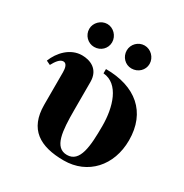

<svg xmlns="http://www.w3.org/2000/svg" viewBox="-159 -792 893 932"><g transform="rotate(30 288.0 -326.0)"><path d="M281 -449C371 -442 404 -329 404 -226C404 -111 397 -17 325 -17C254 -17 247 -105 247 -225V-381C247 -454 191 -473 148 -473C82 -473 33 -419 12 -365L35 -354C48 -378 64 -402 84 -402C103 -402 108 -378 108 -355V-173C108 -36 191 14 325 14C459 14 551 -87 551 -229C551 -387 447 -473 281 -473ZM242 -600C242 -636 212 -666 178 -666C143 -666 113 -636 113 -602C113 -566 142 -537 177 -537C214 -537 242 -565 242 -600ZM452 -600C452 -636 422 -666 387 -666C352 -666 323 -637 323 -602C323 -566 351 -537 386 -537C423 -537 452 -565 452 -600Z"/></g></svg>

Font: XITS Math
Style: Bold
Weight: 700
Designer: MicroPress Inc., with final additions and corrections provided by Coen Hoffman, Elsevier (retired)
Version: Version 1.302